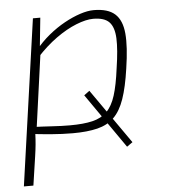

<svg xmlns="http://www.w3.org/2000/svg" viewBox="-51 -541 711 804"><g transform="rotate(-5 304.0 -139.0)"><path d="M302 -142 325 -159 486 71 462 88ZM372 -494Q432 -494 461.5 -467.5Q491 -441 496 -385Q501 -329 487 -238Q476 -161 459 -112Q442 -63 414.5 -36Q387 -9 344.5 1.5Q302 12 241 12Q219 12 195.5 11Q172 10 148 8Q124 6 100 3.5Q76 1 52 -3L65 -29Q120 -27 158 -24.5Q196 -22 231 -22Q289 -22 326.5 -31Q364 -40 387.5 -63.5Q411 -87 424.5 -130Q438 -173 447 -243Q459 -321 457 -368Q455 -415 434.5 -436.5Q414 -458 367 -458Q337 -458 295.5 -441.5Q254 -425 210 -393.5Q166 -362 124 -316L120 -346Q148 -381 181 -408Q214 -435 248.5 -454Q283 -473 315 -483.5Q347 -494 372 -494ZM147 -482 134 -355 137 -350 91 -18 84 -1Q83 25 81 46Q79 67 75 94L57 216H17L116 -482Z"/></g></svg>

Font: Exo 2 ExtraLight
Style: Italic
Weight: 250
Italic angle: -8°
Designer: Natanael Gama
Foundry: Natanael Gama
Version: Version 2.010